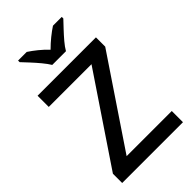

<svg xmlns="http://www.w3.org/2000/svg" viewBox="-277 -1034 1128 1128"><g transform="rotate(-45 287.0 -470.5)"><path d="M539 0H34V-77L400 -621H45V-714H530V-637L164 -93H539ZM234 -781Q220 -804 198 -830.5Q176 -857 152 -883Q128 -909 110 -928V-941H182Q208 -924 236.5 -901Q265 -878 290 -851Q317 -878 345.5 -901Q374 -924 400 -941H473V-928Q455 -909 430.5 -883Q406 -857 383.5 -830.5Q361 -804 348 -781Z"/></g></svg>

Font: Noto Sans Thai Medium
Style: Regular
Weight: 500
Designer: Monotype Design Team
Foundry: Monotype Imaging Inc.
Version: Version 2.001